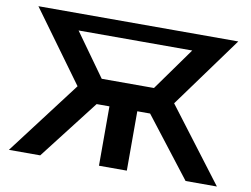

<svg xmlns="http://www.w3.org/2000/svg" viewBox="-77 -820 1216 930"><g transform="rotate(10 531.5 -355.0)"><path d="M20 0 294 -361 40 -710H1023L769 -361L1043 0H889L663 -292H600V0H463V-292H400L174 0ZM403 -417H660L811 -628H252Z"/></g></svg>

Font: Raleway-v4020
Style: Bold
Weight: 700
Designer: Matt McInerney, Pablo Impallari, Rodrigo Fuenzalida
Foundry: Matt McInerney, Pablo Impallari, Rodrigo Fuenzalida
Version: Version 4.020;PS 004.020;hotconv 1.0.88;makeotf.lib2.5.64775